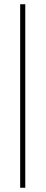

<svg xmlns="http://www.w3.org/2000/svg" viewBox="-20 -802 215 904"><path d="M75 -782H99V82H75Z"/></svg>

Font: Phudu Light
Style: Regular
Weight: 300
Version: Version 1.005;gftools[0.9.23]